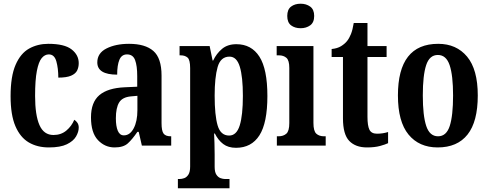

<svg xmlns="http://www.w3.org/2000/svg" viewBox="-20 -784 2630 1034"><path d="M243 10Q181 10 135 -17Q89 -44 63 -104.5Q37 -165 37 -266Q37 -373 64 -435Q91 -497 137 -522.5Q183 -548 240 -548Q327 -548 365.5 -518Q404 -488 404 -444Q404 -422 395.5 -404.5Q387 -387 363 -376.5Q339 -366 294 -366Q294 -416 283.5 -453.5Q273 -491 243 -491Q221 -491 204.5 -471Q188 -451 178.5 -402Q169 -353 169 -267Q169 -164 192.5 -110.5Q216 -57 268 -57Q309 -57 337.5 -81Q366 -105 380 -139Q390 -133 397 -122.5Q404 -112 404 -97Q404 -74 389.5 -49Q375 -24 340 -7Q305 10 243 10Z M597 10Q545 10 507.5 -29.5Q470 -69 470 -152Q470 -233 515 -271.5Q560 -310 652 -314L719 -317V-374Q719 -430 707.5 -460.5Q696 -491 664 -491Q635 -491 623 -462Q611 -433 611 -382Q504 -382 504 -448Q504 -498 553.5 -523Q603 -548 675 -548Q762 -548 806 -509.5Q850 -471 850 -377V-121Q850 -79 861 -64.5Q872 -50 899 -50H902V0H744L727 -74H720Q692 -33 668 -11.5Q644 10 597 10ZM647 -55Q680 -55 700 -93Q720 -131 720 -191V-268L686 -265Q639 -261 621.5 -232Q604 -203 604 -147Q604 -104 614.5 -79.5Q625 -55 647 -55Z M938 230V180H948Q959 180 972 175.5Q985 171 994.5 156.5Q1004 142 1004 113V-417Q1004 -462 990 -474Q976 -486 953 -486H947V-536H1109L1125 -458H1128Q1146 -496 1176 -521Q1206 -546 1253 -546Q1334 -546 1377 -479Q1420 -412 1420 -267Q1420 -122 1377 -55Q1334 12 1251 12Q1209 12 1182 -8.5Q1155 -29 1137 -65H1133Q1134 -42 1135 -13.5Q1136 15 1136 47V114Q1136 143 1145.5 157Q1155 171 1168 175.5Q1181 180 1191 180H1216V230ZM1214 -54Q1254 -54 1271 -108.5Q1288 -163 1288 -268Q1288 -370 1271.5 -424.5Q1255 -479 1216 -479Q1168 -479 1152 -423Q1136 -367 1136 -269Q1136 -163 1152 -108.5Q1168 -54 1214 -54Z M1599 -632Q1568 -632 1547.5 -647.5Q1527 -663 1527 -698Q1527 -733 1547.5 -748.5Q1568 -764 1599 -764Q1629 -764 1650.5 -748.5Q1672 -733 1672 -698Q1672 -663 1650.5 -647.5Q1629 -632 1599 -632ZM1471 0V-50H1480Q1506 -50 1522 -64Q1538 -78 1538 -121V-418Q1538 -459 1522.5 -472.5Q1507 -486 1482 -486H1470V-536H1668V-122Q1668 -78 1683.5 -64Q1699 -50 1725 -50H1734V0Z M1956 10Q1895 10 1861 -25Q1827 -60 1827 -147V-477H1766V-520Q1797 -523 1817 -535.5Q1837 -548 1849 -563Q1861 -578 1870 -600.5Q1879 -623 1885 -660H1959V-536H2062V-477H1959V-155Q1959 -107 1969.5 -85.5Q1980 -64 2010 -64Q2042 -64 2070 -73V-13Q2056 -6 2027 2Q1998 10 1956 10Z M2337 10Q2237 10 2180 -59.5Q2123 -129 2123 -270Q2123 -548 2340 -548Q2438 -548 2495.5 -479Q2553 -410 2553 -270Q2553 -129 2498 -59.5Q2443 10 2337 10ZM2339 -50Q2384 -50 2402 -105.5Q2420 -161 2420 -270Q2420 -378 2401.5 -433Q2383 -488 2338 -488Q2293 -488 2275 -433Q2257 -378 2257 -270Q2257 -161 2275.5 -105.5Q2294 -50 2339 -50Z"/></svg>

Font: Noto Serif Hebrew ExtraCondensed
Style: Bold
Weight: 700
Width: 2
Designer: Monotype Design Team
Foundry: Monotype Imaging Inc.
Version: Version 2.004; ttfautohint (v1.8.4.7-5d5b)